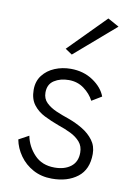

<svg xmlns="http://www.w3.org/2000/svg" viewBox="-83 -763 568 825"><g transform="rotate(10 201.5 -350.0)"><path d="M371 -683 194 -530 164 -550 322 -710ZM75 -155Q84 -109 117 -74Q150 -39 205 -39Q249 -39 276 -60Q303 -81 303 -121Q303 -149 287 -167.5Q271 -186 245.5 -198.5Q220 -211 190 -221Q157 -233 127 -248Q97 -263 78 -288Q59 -313 59 -353Q59 -390 79 -416Q99 -442 131.5 -455.5Q164 -469 201 -469Q257 -469 298.5 -441Q340 -413 354 -375L311 -349Q296 -378 267.5 -399Q239 -420 201 -420Q164 -420 137.5 -403Q111 -386 111 -350Q111 -323 128.5 -306Q146 -289 172.5 -277.5Q199 -266 229 -256Q262 -244 291 -226.5Q320 -209 338.5 -184Q357 -159 357 -125Q357 -57 313.5 -23.5Q270 10 202 10Q156 10 120 -9.5Q84 -29 61 -61.5Q38 -94 31 -131Z"/></g></svg>

Font: Jost* Light
Style: Regular
Weight: 300
Version: Version 3.7